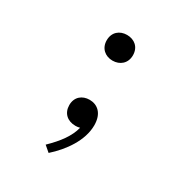

<svg xmlns="http://www.w3.org/2000/svg" viewBox="-171 -665 962 1005"><g transform="rotate(30 310.0 -162.0)"><path d="M313 16C321 16 329.5 15 339.5 12.5C325 70 285.5 123 227.5 179L262.5 209C333 146.5 397.5 56 397.5 -35.5C397.5 -108 357 -139.5 310 -139.5C266.5 -139.5 231 -112.5 231 -62.5C231 -14.5 263.5 16 313 16ZM310 -376.5C354.5 -376.5 389.5 -405.5 389.5 -454C389.5 -503.5 354.5 -531.5 310 -531.5C266 -531.5 231 -503.5 231 -454C231 -405.5 266 -376.5 310 -376.5Z"/></g></svg>

Font: Monaspace Neon ExtraLight
Style: Regular
Weight: 200
Designer: Riley Cran & the Lettermatic Team
Foundry: Lettermatic
Version: Version 1.200 (Monaspace Neon)